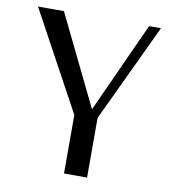

<svg xmlns="http://www.w3.org/2000/svg" viewBox="-76 -729 710 795"><g transform="rotate(10 278.5 -331.0)"><path d="M343 0H246V-246L20 -662H129L314 -282L487 -662H537L343 -251Z"/></g></svg>

Font: Belleza
Style: Regular
Weight: 400
Designer: Eduardo Rodriguez Tunni
Foundry: Eduardo Rodriguez Tunni
Version: Version 1.001